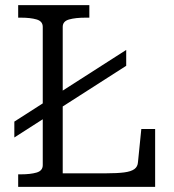

<svg xmlns="http://www.w3.org/2000/svg" viewBox="-20 -730 678 750"><path d="M36 -193 473 -473V-535L36 -255ZM329 -710H51V-661H62Q99 -661 123 -654Q147 -647 147 -625V-85Q147 -63 123 -56Q99 -49 62 -49H51V0H586V-226H532L519 -97Q518 -79 505 -69.5Q492 -60 465 -56.5Q438 -53 395 -53H225V-625Q225 -647 250 -654Q275 -661 314 -661H329Z"/></svg>

Font: Roboto Serif 20pt Light
Style: Regular
Weight: 300
Version: Version 1.008